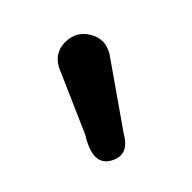

<svg xmlns="http://www.w3.org/2000/svg" viewBox="-64 -744 233 233"><g transform="rotate(-45 52.5 -627.5)"><path d="M45.4 -684.1Q54.7 -700.7 73.2 -700.2Q91.8 -699.7 100.8 -683.8Q109.9 -668 100.1 -651.9L43.9 -571.3Q30.3 -547.4 10 -559.1Q-10.3 -570.8 9.8 -603Z"/></g></svg>

Font: Chilanka
Style: Regular
Weight: 400
Designer: Santhosh Thottingal <santhosh.thottingal@gmail.com>
Foundry: Swathanthra Malayalam Computing(SMC)
Version: Version 1.3; 20181103